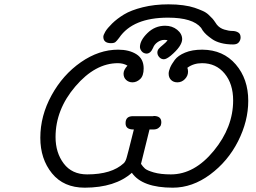

<svg xmlns="http://www.w3.org/2000/svg" viewBox="-20 -850 1173 881"><path d="M165 -217.8Q165 -318.8 216.6 -412.8Q268.1 -506.8 351.1 -564.5Q434.1 -622.1 522 -622.1Q572.8 -622.1 606 -601.1Q639.2 -580.1 639.2 -536.1Q639.2 -502 623 -487.1Q606.9 -472.2 587.9 -472.2Q570.8 -472.2 558.8 -483.2Q546.9 -494.1 546.9 -512.2Q546.9 -529.3 564.9 -548.8Q545.9 -560.1 521 -560.1Q417 -560.1 325.9 -453.6Q234.9 -347.2 234.9 -221.2Q234.9 -149.4 272.5 -99.6Q310.1 -49.8 379.9 -49.8Q492.7 -49.8 547.9 -101.1Q556.6 -108.9 562 -129.9Q563 -130.9 594.2 -255.9H591.8Q555.7 -255.9 556.2 -285.2Q556.2 -317.4 590.8 -316.9H683.1Q684.1 -317.9 685.1 -317.9Q720.2 -317.9 720.2 -289.1Q720.2 -282.2 718 -275.6Q715.8 -269 707 -262.5Q698.2 -255.9 684.1 -255.9H666L627 -98.1Q635.7 -85 645.3 -76.4Q654.8 -67.9 685.8 -58.8Q716.8 -49.8 764.2 -49.8Q872.1 -49.8 960.9 -158Q1049.8 -266.1 1049.8 -389.2Q1049.8 -465.3 1010.5 -512.7Q971.2 -560.1 907.2 -560.1Q868.2 -560.1 839.8 -539.1Q842.8 -530.3 842.8 -521Q842.8 -502 828.4 -487.1Q814 -472.2 793.9 -472.2Q775.9 -472.2 764.9 -483.2Q753.9 -494.1 753.9 -512.2Q753.9 -523.4 760.5 -539.3Q767.1 -555.2 782 -575.2Q796.9 -595.2 829.3 -608.6Q861.8 -622.1 907.2 -622.1H909.2Q1004.4 -621.1 1061.8 -554.4Q1119.1 -487.8 1119.1 -387.2Q1119.1 -294.4 1072.5 -202.1Q1025.9 -109.9 944.3 -49.3Q862.8 11.2 772.9 11.2Q632.8 11.2 585 -57.1Q508.8 10.7 369.1 11.2Q272 11.2 218.5 -54.7Q165 -120.6 165 -217.8ZM454.1 -681.2Q454.1 -689 463.1 -704.6Q472.2 -720.2 494.6 -742.2Q517.1 -764.2 549.1 -783.7Q581.1 -803.2 635 -816.7Q689 -830.1 752.9 -830.1Q790 -830.1 820.6 -825.9Q851.1 -821.8 872.6 -814.5Q894 -807.1 909.9 -800Q925.8 -793 937.5 -782Q949.2 -771 955.1 -764.4Q960.9 -757.8 967.5 -747.8Q974.1 -737.8 975.1 -736.8Q988.3 -720.7 1009 -714.4Q1029.8 -708 1045.4 -708Q1061 -708 1072.5 -701.4Q1084 -694.8 1084 -678.2Q1084 -666 1075.9 -656Q1067.9 -646 1049.8 -646Q1019 -646 994.1 -652.6Q969.2 -659.2 953.1 -670.7Q937 -682.1 927.5 -690.7Q918 -699.2 910.2 -710L902.8 -722.2Q864.7 -769 751 -769Q589.8 -769 526.9 -676.8Q515.6 -661.6 509.3 -656.7Q502.9 -651.9 488.8 -651.9Q454.1 -652.3 454.1 -681.2ZM622.1 -633.8Q622.1 -664.6 656.5 -698.2Q690.9 -731.9 737.8 -731.9Q770 -731.9 793 -713.4Q815.9 -694.8 815.9 -669.9Q814.9 -637.7 763.2 -594.2Q743.2 -578.1 731.9 -578.1Q719.7 -578.1 710.9 -587.6Q702.1 -597.2 702.1 -608.9Q702.1 -618.7 708.5 -626.2Q714.8 -633.8 728 -644.3Q741.2 -654.8 749 -665Q744.1 -667 733.9 -667Q717.8 -667 702.9 -656.5Q688 -646 682.1 -629.9Q670.9 -604 651.9 -604Q638.7 -605 630.9 -613.8Q623 -622.6 622.1 -633.8Z"/></svg>

Font: CMU Typewriter Text Variable Width
Style: Italic
Weight: 500
Italic angle: -14.04°
Version: Version 0.7.0